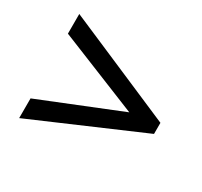

<svg xmlns="http://www.w3.org/2000/svg" viewBox="-106 -665 794 754"><g transform="rotate(30 290.5 -288.0)"><path d="M418.9 -288.1 55.7 -141.6V-52.2L545.4 -263.2V-313.5L55.7 -524.4V-435.1Z"/></g></svg>

Font: Inder
Style: Regular
Weight: 400
Designer: Irina Smirnova
Foundry: Irina Smirnova
Version: Version 1.001